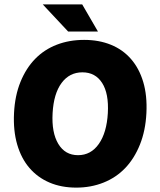

<svg xmlns="http://www.w3.org/2000/svg" viewBox="-20 -844 732 876"><path d="M328 12Q260 12 206 -11Q152 -34 114.5 -77.5Q77 -121 58.5 -184.5Q40 -248 44 -328Q48 -408 73.5 -470.5Q99 -533 140.5 -575.5Q182 -618 239 -640Q296 -662 364 -662Q431 -662 485.5 -640Q540 -618 577.5 -575Q615 -532 633.5 -470Q652 -408 648 -328Q644 -248 618.5 -184.5Q593 -121 551.5 -77.5Q510 -34 452.5 -11Q395 12 328 12ZM336 -136Q395 -136 431 -187.5Q467 -239 472 -328Q477 -417 446 -465.5Q415 -514 356 -514Q297 -514 261 -465.5Q225 -417 220 -328Q215 -239 246 -187.5Q277 -136 336 -136ZM175 -824H355L427 -700H291Z"/></svg>

Font: Kilde Sans Black
Style: Regular
Weight: 900
Italic angle: -3°
Designer: Paul D. Hunt
Foundry: Adobe Systems Incorporated
Version: Version 1.050;PS Version 1.000;hotconv 1.0.70;makeotf.lib2.5